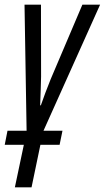

<svg xmlns="http://www.w3.org/2000/svg" viewBox="-45 -555 445 815"><path d="M18.1 240.2 56.2 59.6H-24.9L-13.2 0H67.9L59.1 -535.2H128.9L129.4 -230.5Q128.9 -206.1 127.9 -175.8Q127 -145.5 125.5 -107.9H128.4Q137.2 -133.8 147.5 -160.9Q157.7 -188 169.9 -218.3L304.7 -535.2H379.9L139.6 0H220.2L208 59.6H126.5L88.9 240.2Z"/></svg>

Font: Open Sans Condensed
Style: Italic
Weight: 400
Width: 3
Italic angle: -12°
Designer: Monotype Design Team
Foundry: Monotype Imaging Inc.
Version: Version 3.000